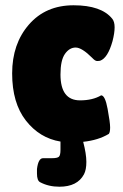

<svg xmlns="http://www.w3.org/2000/svg" viewBox="-20 -530 464 727"><path d="M209 -248Q209 -150 283 -150Q331 -150 363 -169Q378 -169 387.5 -117.5Q397 -66 397 -47.5Q397 -29 392 -23Q352 1 295 7Q307 53 307 83Q307 113 298 130Q273 177 205 177Q164 177 132 160Q120 154 120 127Q120 120 120 110Q125 69 143 69H176Q197 69 203 63.5Q209 58 209 37V6Q130 -7 78 -73.5Q26 -140 26 -252Q26 -364 89.5 -437Q153 -510 258.5 -510Q364 -510 405 -459Q414 -448 414 -426.5Q414 -405 406 -374Q388 -310 359 -300Q355 -299 347.5 -299Q340 -299 329 -311Q290 -350 266.5 -350Q243 -350 226 -326Q209 -302 209 -248Z"/></svg>

Font: Lilita One Rus
Style: Regular
Weight: 400
Designer: Juan Montoreano
Foundry: Juan Montoreano
Version: Version 1.002